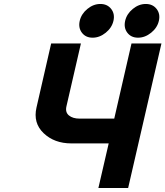

<svg xmlns="http://www.w3.org/2000/svg" viewBox="-20 -948 834 968"><path d="M315 -412Q308 -382 327.5 -366Q347 -350 381 -350H556L643 -729H794L626 0H476L528 -225H340Q254 -225 200 -276.5Q146 -328 164 -406L238 -729H388ZM393 -783Q374 -808 382 -843Q390 -878 420.5 -903Q451 -928 486 -928Q521 -928 540.5 -903Q560 -878 552 -843Q544 -808 513 -783Q482 -758 447 -758Q412 -758 393 -783ZM622 -783Q603 -808 611 -843Q619 -878 649.5 -903Q680 -928 715 -928Q750 -928 769.5 -903Q789 -878 781 -843Q773 -808 742 -783Q711 -758 676 -758Q641 -758 622 -783Z"/></svg>

Font: Miedinger
Style: Bold-Italic
Weight: 700
Italic angle: -13°
Version: Version 001.000